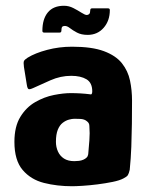

<svg xmlns="http://www.w3.org/2000/svg" viewBox="-20 -639 506 666"><path d="M230 7Q178 7 132.5 -4.5Q87 -16 58.5 -49.5Q30 -83 30 -147Q30 -200 50.5 -233.5Q71 -267 102.5 -285Q134 -303 167 -309.5Q200 -316 225 -316Q243 -316 259.5 -315Q276 -314 292 -312Q300 -309 300 -322Q300 -352 280 -364Q260 -376 227 -376Q190 -376 155 -360.5Q120 -345 96 -334Q83 -328 79 -330Q75 -332 73 -345L63 -407Q61 -422 63 -427Q65 -432 76 -439Q102 -455 143.5 -466Q185 -477 230 -477Q299 -477 340.5 -461.5Q382 -446 403 -419.5Q424 -393 431 -359.5Q438 -326 438 -290Q438 -250 437.5 -210Q437 -170 435.5 -130Q434 -90 430 -50Q427 -37 423.5 -31.5Q420 -26 408 -20Q395 -13 370.5 -8Q346 -3 318.5 0.5Q291 4 267 5.5Q243 7 230 7ZM238 -80Q246 -80 254 -81Q262 -82 269 -85Q276 -88 280.5 -92.5Q285 -97 286 -104Q288 -127 290 -152Q292 -177 290 -202Q290 -212 282 -218Q273 -226 258 -226.5Q243 -227 238 -227Q230 -227 219 -224Q208 -221 197.5 -213Q187 -205 180.5 -189Q174 -173 174 -147Q174 -129 181 -113.5Q188 -98 202 -89Q216 -80 238 -80ZM133 -526Q127 -526 127 -532Q127 -573 146 -596Q165 -619 202 -619Q219 -619 234.5 -611Q250 -603 262.5 -595Q275 -587 281 -587Q286 -587 289.5 -590.5Q293 -594 293 -603Q293 -610 299 -610H355Q361 -610 361 -604Q361 -567 339.5 -542.5Q318 -518 284 -518Q262 -518 247 -526Q232 -534 222.5 -541.5Q213 -549 205 -549Q198 -549 195.5 -545.5Q193 -542 193 -533Q193 -526 187 -526Z"/></svg>

Font: Glory Thin ExtraBold
Style: Regular
Weight: 800
Version: Version 1.011